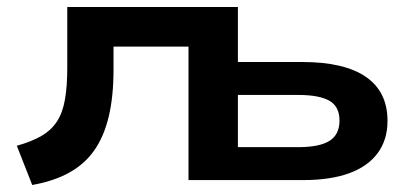

<svg xmlns="http://www.w3.org/2000/svg" viewBox="-20 -514 1175 548"><path d="M72 14 28 -98Q71 -110 99 -126.5Q127 -143 143 -168Q159 -193 165.5 -230.5Q172 -268 172 -320V-494H659V-337H843Q963 -337 1024.5 -294.5Q1086 -252 1086 -169Q1086 -115 1058 -77Q1030 -39 976.5 -19.5Q923 0 845 0H518V-381H304V-315Q304 -239 290.5 -182Q277 -125 249.5 -85.5Q222 -46 178 -21.5Q134 3 72 14ZM659 -94H831Q892 -94 920.5 -112Q949 -130 949 -170Q949 -210 920 -226.5Q891 -243 831 -243H659Z"/></svg>

Font: Nunito Sans 10pt Expanded
Style: Bold
Weight: 700
Width: 7
Designer: Vernon Adams
Foundry: Vernon Adams
Version: Version 3.101;gftools[0.9.27]